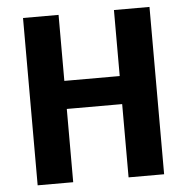

<svg xmlns="http://www.w3.org/2000/svg" viewBox="-51 -742 770 791"><g transform="rotate(-5 334.5 -346.0)"><path d="M449 0V-303H220V0H73V-692H220V-419H449V-692H596V0Z"/></g></svg>

Font: FiraGO SemiBold
Style: Regular
Weight: 600
Designer: bBox Type
Foundry: bBox Type GmbH
Version: Version 1.001;PS 001.001;hotconv 1.0.88;makeotf.lib2.5.64775